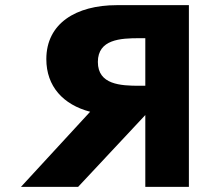

<svg xmlns="http://www.w3.org/2000/svg" viewBox="-20 -723 810 741"><path d="M709 -703.1V-1.9H540.8V-279L281.6 -1.9H61L327.9 -291.7C224 -318.9 158.8 -389.5 158.8 -494.9C158.8 -632.6 273.4 -703.1 430.8 -703.1ZM540.8 -392V-575.6H518.2C445.2 -575.6 357.7 -571.4 357.7 -483.8C357.7 -396.3 445.2 -392 518.2 -392Z"/></svg>

Font: Hussar
Style: BdSuprExt
Weight: 700
Foundry: Cannot Into Space Fonts
Version: Version 2.00